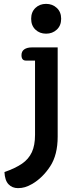

<svg xmlns="http://www.w3.org/2000/svg" viewBox="-20 -736 386 992"><path d="M141 -639Q141 -674 163 -695Q185 -716 218 -716Q251 -716 273.5 -695Q296 -674 296 -639Q296 -604 273.5 -583Q251 -562 218 -562Q185 -562 163 -583Q141 -604 141 -639ZM3 153Q60 133 94 109.5Q128 86 144.5 50.5Q161 15 161 -39V-423H114Q91 -423 91 -451Q91 -471 105.5 -481Q120 -491 144 -491H278V-30Q278 64 239.5 123Q201 182 147 214Q126 226 109 231Q92 236 73 236Q43 236 24 216Q5 196 3 153Z"/></svg>

Font: Maitree Semibold
Style: Regular
Weight: 600
Designer: CadsonDemak Team
Foundry: CadsonDemak
Version: Version 1.010